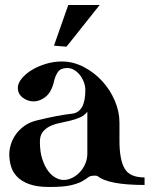

<svg xmlns="http://www.w3.org/2000/svg" viewBox="-20 -754 612 765"><path d="M456 -193Q456 -118 476.5 -82.5Q497 -47 556 -47V-17Q411 -17 368 -53Q365 -54 361.5 -54Q358 -54 355 -54Q339 -54 330.5 -47Q322 -40 307 -31.5Q292 -23 263 -16Q234 -9 177 -9Q127 -9 96 -20.5Q65 -32 47.5 -50.5Q30 -69 23.5 -92.5Q17 -116 17 -139Q17 -157 23 -177.5Q29 -198 42 -217Q55 -236 76 -251.5Q97 -267 126 -274Q211 -295 267 -301Q320 -307 320 -395Q320 -411 314 -427Q308 -443 298 -455.5Q288 -468 275 -475.5Q262 -483 248 -483Q222 -483 211 -467.5Q200 -452 195 -429Q185 -387 162 -368.5Q139 -350 114 -350Q90 -350 70.5 -365Q51 -380 51 -404Q51 -422 66.5 -441Q82 -460 106.5 -475Q131 -490 162.5 -499.5Q194 -509 226 -509Q272 -509 314 -487Q356 -465 387.5 -430.5Q419 -396 437.5 -352.5Q456 -309 456 -266ZM328 -309Q317 -294 298.5 -286Q280 -278 259 -273Q238 -268 216.5 -263.5Q195 -259 178 -250.5Q161 -242 150 -228Q139 -214 139 -189Q139 -149 148.5 -120Q158 -91 172 -72.5Q186 -54 202.5 -45.5Q219 -37 233 -37Q251 -37 268 -45.5Q285 -54 298.5 -68.5Q312 -83 320 -102Q328 -121 328 -142ZM245 -568 195 -572 252 -734H377Z"/></svg>

Font: CatShop
Style: Regular
Weight: 400
Designer: Peter Wiegel
Foundry: Peter Wiegel
Version: Version 1.000 2009 initial release